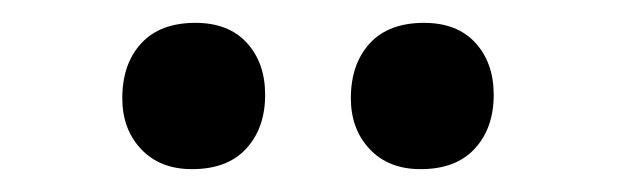

<svg xmlns="http://www.w3.org/2000/svg" viewBox="-20 -716 540 168"><path d="M151 -696Q180 -696 196 -678.5Q212 -661 212 -633Q212 -604 195.5 -586Q179 -568 148 -568Q120 -568 103.5 -585.5Q87 -603 87 -630Q87 -660 103.5 -678Q120 -696 151 -696ZM351 -696Q380 -696 396 -678.5Q412 -661 412 -633Q412 -604 395.5 -586Q379 -568 348 -568Q320 -568 303.5 -585.5Q287 -603 287 -630Q287 -660 303.5 -678Q320 -696 351 -696Z"/></svg>

Font: Amaranth
Style: Regular
Weight: 400
Designer: Gesine Todt
Foundry: Gesine Todt
Version: Version 1.000